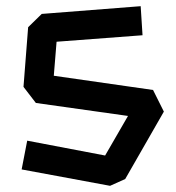

<svg xmlns="http://www.w3.org/2000/svg" viewBox="-20 -580 570 621"><path d="M50 -32 68 -125 320 -77 394 -205 96 -247 56 -299 71 -492 115 -535 435 -560 441 -466 163 -445 154 -335 475 -289 510 -219 385 -1 336 21Z"/></svg>

Font: ZCOOL KuaiLe
Style: Regular
Weight: 400
Designer: Lui Bingke
Foundry: ZCOOL
Version: Version 2.000